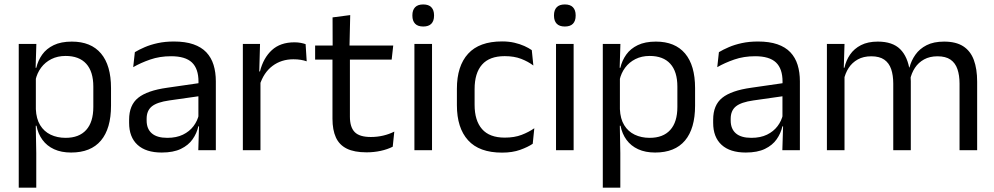

<svg xmlns="http://www.w3.org/2000/svg" viewBox="-20 -690 4568 882"><path d="M306.5 10.7Q261.6 10.7 228.5 -4.5Q195.4 -19.7 175.1 -47.5Q154.7 -75.3 147.6 -112.3H120.8L144.7 -188.5Q146.5 -144.6 164.3 -115.3Q182.1 -86 212.5 -71.4Q242.9 -56.8 281.6 -56.8Q343.2 -56.8 375.9 -93Q408.7 -129.1 408.7 -198.7V-292Q408.7 -361 376.2 -397Q343.7 -433 281.3 -433Q244.7 -433 216 -418.6Q187.4 -404.2 168.8 -379.2Q150.2 -354.2 143.1 -321.8L123.1 -378.4H146.7Q154.4 -411.9 173.8 -439.2Q193.2 -466.5 226.8 -482.7Q260.4 -498.9 310 -498.9Q397.9 -498.9 444 -444.3Q490 -389.7 490 -285.4V-204.6Q490 -99.5 443.7 -44.4Q397.3 10.7 306.5 10.7ZM66.1 172V-488.2H147L143.4 -370.5L144.7 -345.7V-140L144.1 -123.4L146.6 13.3V172Z M890.9 0 894.5 -118.6 891.4 -131.1V-286.5L891.8 -314.9Q891.8 -374.3 861.7 -403Q831.5 -431.7 765.9 -431.7Q713.7 -431.7 669.9 -416.5Q626.1 -401.3 591.9 -381.5L599.5 -450.4Q618.6 -462 644.9 -473.3Q671.2 -484.7 704.8 -492Q738.4 -499.3 778.8 -499.3Q831.3 -499.3 868.1 -486.6Q904.9 -473.9 927.7 -449.9Q950.5 -425.8 961 -392Q971.5 -358.1 971.5 -316.2V0ZM722.9 10.7Q650.4 10.7 611.8 -24.6Q573.1 -60 573.1 -125.7V-140Q573.1 -207.4 614.8 -240.7Q656.5 -274.1 747.7 -286.9L902 -309.2L906.4 -249.8L757.5 -228.6Q701.7 -220.7 677.7 -201.4Q653.6 -182 653.6 -144.5V-136.6Q653.6 -97.9 677.4 -77.4Q701.2 -56.8 748.6 -56.8Q790.4 -56.8 820.4 -71.4Q850.4 -86 868.9 -110.5Q887.5 -135.1 894 -165.2L906.7 -109.8H891.2Q884.1 -77.8 864.8 -50.3Q845.6 -22.8 811 -6.1Q776.4 10.7 722.9 10.7Z M1172.7 -298.3 1154.2 -360.9 1174.2 -361.9Q1189.9 -424 1228.9 -459.8Q1267.9 -495.6 1332.4 -495.6Q1348.7 -495.6 1361.4 -493.1Q1374.1 -490.6 1383.9 -487.2L1388.9 -408.3Q1376.7 -412.7 1361.3 -415.2Q1345.9 -417.7 1327.7 -417.7Q1272.5 -417.7 1231.7 -387.1Q1191 -356.6 1172.7 -298.3ZM1095.6 0V-488.2H1174.5L1170.5 -344L1176.5 -338V0Z M1663.9 9.8Q1607.5 9.8 1573.1 -7.2Q1538.7 -24.2 1523 -58.6Q1507.3 -93 1507.3 -144.6V-452.3H1587.4V-153.9Q1587.4 -105.9 1609.4 -83.3Q1631.4 -60.7 1683.6 -60.7Q1713 -60.7 1740.3 -67.1Q1767.6 -73.5 1791.3 -85.5L1784.1 -16.1Q1760.3 -3.9 1728.9 3Q1697.4 9.8 1663.9 9.8ZM1427.6 -416.2V-480.8H1786.4L1779.2 -416.2ZM1508.1 -473.1 1507.7 -610.1 1588.8 -620.7 1585.4 -473.1Z M1883.7 0V-488.2H1964.6V0ZM1924.2 -568.2Q1899.2 -568.2 1886.8 -581.2Q1874.4 -594.3 1874.4 -617.7V-620.2Q1874.4 -643.5 1886.8 -656.6Q1899.2 -669.6 1924.2 -669.6Q1949.2 -669.6 1961.5 -656.6Q1973.9 -643.5 1973.9 -620.2V-617.7Q1973.9 -593.9 1961.5 -581Q1949.2 -568.2 1924.2 -568.2Z M2286.3 11.1Q2181.4 11.1 2130.2 -45.7Q2078.9 -102.4 2078.9 -206.6V-282.3Q2078.9 -386.8 2130.4 -443.2Q2181.8 -499.7 2286.3 -499.7Q2317.4 -499.7 2342.9 -493.8Q2368.5 -487.8 2388.7 -478.7Q2408.9 -469.5 2422.9 -459.7L2430.1 -389.1Q2406.3 -407.1 2374.2 -419.6Q2342.1 -432.1 2298.4 -432.1Q2228.6 -432.1 2194.4 -393.2Q2160.2 -354.4 2160.2 -280.7V-208.7Q2160.2 -136.1 2194.4 -97Q2228.6 -57.8 2298.7 -57.8Q2343.3 -57.8 2376.2 -70.5Q2409.1 -83.1 2434.5 -100.9L2427.2 -29.5Q2404.9 -14.4 2369.5 -1.7Q2334.1 11.1 2286.3 11.1Z M2534.2 0V-488.2H2615.1V0ZM2574.7 -568.2Q2549.7 -568.2 2537.3 -581.2Q2524.9 -594.3 2524.9 -617.7V-620.2Q2524.9 -643.5 2537.3 -656.6Q2549.7 -669.6 2574.7 -669.6Q2599.7 -669.6 2612 -656.6Q2624.4 -643.5 2624.4 -620.2V-617.7Q2624.4 -593.9 2612 -581Q2599.7 -568.2 2574.7 -568.2Z M2989.5 10.7Q2944.6 10.7 2911.5 -4.5Q2878.4 -19.7 2858.1 -47.5Q2837.7 -75.3 2830.6 -112.3H2803.8L2827.7 -188.5Q2829.5 -144.6 2847.3 -115.3Q2865.1 -86 2895.5 -71.4Q2925.9 -56.8 2964.6 -56.8Q3026.2 -56.8 3058.9 -93Q3091.7 -129.1 3091.7 -198.7V-292Q3091.7 -361 3059.2 -397Q3026.7 -433 2964.3 -433Q2927.7 -433 2899 -418.6Q2870.4 -404.2 2851.8 -379.2Q2833.2 -354.2 2826.1 -321.8L2806.1 -378.4H2829.7Q2837.4 -411.9 2856.8 -439.2Q2876.2 -466.5 2909.8 -482.7Q2943.4 -498.9 2993 -498.9Q3080.9 -498.9 3127 -444.3Q3173 -389.7 3173 -285.4V-204.6Q3173 -99.5 3126.7 -44.4Q3080.3 10.7 2989.5 10.7ZM2749.1 172V-488.2H2830L2826.4 -370.5L2827.7 -345.7V-140L2827.1 -123.4L2829.6 13.3V172Z M3573.9 0 3577.5 -118.6 3574.4 -131.1V-286.5L3574.8 -314.9Q3574.8 -374.3 3544.7 -403Q3514.5 -431.7 3448.9 -431.7Q3396.7 -431.7 3352.9 -416.5Q3309.1 -401.3 3274.9 -381.5L3282.5 -450.4Q3301.6 -462 3327.9 -473.3Q3354.2 -484.7 3387.8 -492Q3421.4 -499.3 3461.8 -499.3Q3514.3 -499.3 3551.1 -486.6Q3587.9 -473.9 3610.7 -449.9Q3633.5 -425.8 3644 -392Q3654.5 -358.1 3654.5 -316.2V0ZM3405.9 10.7Q3333.4 10.7 3294.8 -24.6Q3256.1 -60 3256.1 -125.7V-140Q3256.1 -207.4 3297.8 -240.7Q3339.5 -274.1 3430.7 -286.9L3585 -309.2L3589.4 -249.8L3440.5 -228.6Q3384.7 -220.7 3360.7 -201.4Q3336.6 -182 3336.6 -144.5V-136.6Q3336.6 -97.9 3360.4 -77.4Q3384.2 -56.8 3431.6 -56.8Q3473.4 -56.8 3503.4 -71.4Q3533.4 -86 3551.9 -110.5Q3570.5 -135.1 3577 -165.2L3589.7 -109.8H3574.2Q3567.1 -77.8 3547.8 -50.3Q3528.6 -22.8 3494 -6.1Q3459.4 10.7 3405.9 10.7Z M4387.9 0V-305.7Q4387.9 -344.2 4378.2 -372.4Q4368.6 -400.7 4346.4 -416.1Q4324.2 -431.4 4286.6 -431.4Q4251.1 -431.4 4225 -417.1Q4198.9 -402.7 4182.9 -378.3Q4166.9 -353.9 4160.5 -322.9L4148 -380.5H4158.1Q4166.1 -411.8 4185.2 -438.8Q4204.2 -465.9 4236.6 -482.4Q4268.9 -498.9 4317 -498.9Q4371.4 -498.9 4404.7 -477.5Q4438.1 -456 4453.5 -414.7Q4468.8 -373.5 4468.8 -314.5V0ZM3778.6 0V-488.2H3859.5L3855.9 -370.8L3859.5 -366.1V0ZM4083.4 0V-305.6Q4083.4 -344.1 4073.8 -372.4Q4064.1 -400.7 4042 -416.1Q4019.9 -431.4 3982.3 -431.4Q3946.5 -431.4 3920.5 -417Q3894.4 -402.5 3878.4 -377.8Q3862.5 -353 3856 -321.5L3841.2 -378.9H3859.2Q3866.4 -412.1 3885 -439.3Q3903.7 -466.5 3935.2 -482.7Q3966.8 -498.9 4012.4 -498.9Q4080.1 -498.9 4115.2 -464.1Q4150.4 -429.2 4159.5 -361.9Q4161.8 -352 4162.9 -340.3Q4164 -328.6 4164 -317.1V0Z"/></svg>

Font: Anek Latin Medium
Style: Regular
Weight: 500
Designer: Yesha Goshar
Foundry: Ek Type
Version: Version 1.003